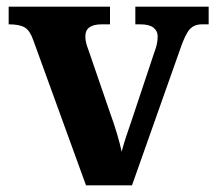

<svg xmlns="http://www.w3.org/2000/svg" viewBox="-20 -556 646 576"><path d="M80 -435Q70 -464 54.5 -473.5Q39 -483 6 -483V-536H310V-483H285Q236 -483 236 -447Q236 -437 238.5 -427Q241 -417 245 -407L310 -218Q334 -152 345 -101Q350 -121 359 -148Q368 -175 376 -198L443 -399Q448 -412 450.5 -423.5Q453 -435 453 -447Q453 -463 440.5 -473Q428 -483 401 -483H386V-536H606V-483H586Q563 -483 549.5 -468.5Q536 -454 521 -410L376 0H238Z"/></svg>

Font: Noto Serif Gurmukhi
Style: Bold
Weight: 700
Designer: Vaibhav Singh and the Monotype Design Team
Foundry: Monotype Imaging Inc.
Version: Version 2.004; ttfautohint (v1.8.4.7-5d5b)